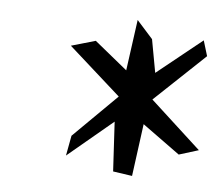

<svg xmlns="http://www.w3.org/2000/svg" viewBox="-35 -712 469 409"><g transform="rotate(5 199.0 -508.0)"><path d="M261 -342 276 -454 356 -396 398 -409 290 -508 398 -610 388 -643 291 -565 278 -636 244 -674 229 -565 159 -622 107 -607 218 -508 125 -416 117 -373 214 -454 220 -348Z"/></g></svg>

Font: Stormblade
Style: Obl
Weight: 400
Designer: Mew Too
Foundry: Cannot Into Space Fonts
Version: Version 0.77